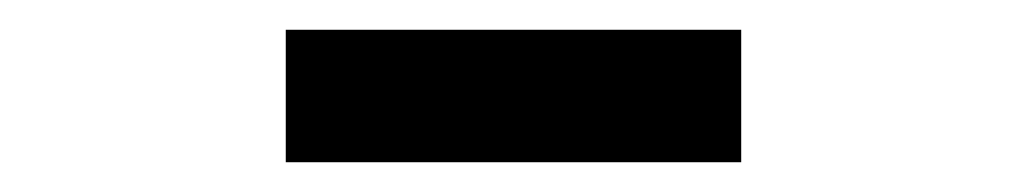

<svg xmlns="http://www.w3.org/2000/svg" viewBox="-20 -374 690 129"><path d="M172 -265V-354H478V-265Z"/></svg>

Font: Azeret Mono Thin
Style: Regular
Weight: 400
Version: Version 1.002